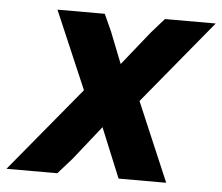

<svg xmlns="http://www.w3.org/2000/svg" viewBox="-57 -606 757 655"><g transform="rotate(5 322.0 -278.0)"><path d="M420 -270 535 0H372L346 -63L302 -170L210 -54L162 0H-12L228 -290L114 -556H276L302 -499L345 -390L438 -506L482 -556H656Z"/></g></svg>

Font: Azeret Mono Thin
Style: Bold Italic
Weight: 700
Italic angle: -12°
Version: Version 1.002